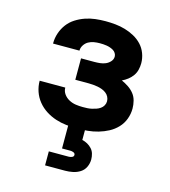

<svg xmlns="http://www.w3.org/2000/svg" viewBox="-111 -617 822 927"><g transform="rotate(15 300.0 -154.0)"><path d="M302 8Q275 8 248 5Q221 2 195 -6.5Q169 -15 145.5 -30Q122 -45 104.5 -66.5Q87 -88 78 -114Q69 -140 69 -168Q69 -168 69 -168Q69 -168 69 -168H197Q197 -150 207.5 -135.5Q218 -121 234 -112.5Q250 -104 267.5 -101.5Q285 -99 302 -99Q314 -99 325 -99.5Q336 -100 347 -102.5Q358 -105 368.5 -108.5Q379 -112 388.5 -118.5Q398 -125 403.5 -135Q409 -145 409 -156Q409 -168 403.5 -178.5Q398 -189 388.5 -196Q379 -203 368 -207Q357 -211 346 -213Q335 -215 323.5 -216Q312 -217 300 -217H234V-324H300Q314 -324 328.5 -325.5Q343 -327 356 -332.5Q369 -338 379 -349Q389 -360 389 -374Q389 -383 384 -391Q379 -399 371.5 -403.5Q364 -408 355.5 -411Q347 -414 338 -415.5Q329 -417 320.5 -417.5Q312 -418 303 -418Q288 -418 273.5 -415.5Q259 -413 246.5 -406Q234 -399 225.5 -386Q217 -373 217 -359Q217 -359 217 -358.5Q217 -358 217 -358H85Q85 -359 85 -359.5Q85 -360 85 -360Q85 -386 93.5 -411Q102 -436 117.5 -456.5Q133 -477 155 -491Q177 -505 201.5 -513.5Q226 -522 251.5 -525Q277 -528 303 -528Q328 -528 352.5 -525.5Q377 -523 401 -516Q425 -509 447 -497Q469 -485 486 -467Q503 -449 512 -425Q521 -401 521 -376Q521 -360 517 -343.5Q513 -327 503.5 -313.5Q494 -300 480.5 -289.5Q467 -279 452 -272Q470 -264 486.5 -253Q503 -242 515 -227Q527 -212 532 -192.5Q537 -173 537 -154Q537 -127 527.5 -101.5Q518 -76 499.5 -56.5Q481 -37 457.5 -24.5Q434 -12 408 -4.5Q382 3 355.5 5.5Q329 8 302 8ZM200 220V150H300Q308 150 316 146.5Q324 143 324 135Q324 127 316 123.5Q308 120 300 120H258V0H342V55Q356 58 368.5 65Q381 72 390.5 82.5Q400 93 404 107Q408 121 408 135Q408 155 399.5 173Q391 191 374.5 201.5Q358 212 338.5 216Q319 220 300 220Z"/></g></svg>

Font: Iosevka Custom XBdEx
Style: Regular
Weight: 800
Width: 7
Monospace: yes
Designer: Belleve Invis
Foundry: Belleve Invis
Version: Version 11.2.4; ttfautohint (v1.8.4)